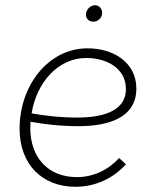

<svg xmlns="http://www.w3.org/2000/svg" viewBox="-20 -709 589 735"><path d="M269 6C343 6 411 -24 462 -80L436 -104C394 -58 337 -31 274 -31C166 -31 96 -104 96 -219L97 -243C145 -234 209 -226 281 -226C389 -226 502 -255 502 -370C502 -468 417 -524 315 -524C165 -524 55 -382 55 -216C55 -81 140 6 269 6ZM337 -626C355 -626 371 -640 371 -660C371 -675 360 -689 344 -689C326 -689 309 -672 309 -653C309 -638 320 -626 337 -626ZM101 -275C120 -393 202 -487 310 -487C391 -487 462 -446 462 -368C462 -280 366 -259 276 -259C207 -259 146 -267 101 -275Z"/></svg>

Font: Fixel Text 20240404 ExtraLight
Style: Italic
Weight: 200
Width: 4
Italic angle: -10°
Designer: AlfaBravo + MacPaw
Foundry: Kyrylo Tkachov, Marchela Mozhyna, Serhii Makarenko, Maria Weinstein, Zakhar Kryvoshyya
Version: Version 1.211;Glyphs 3.2 (3225)